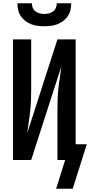

<svg xmlns="http://www.w3.org/2000/svg" viewBox="-20 -975 549 1170"><path d="M250 -815Q230 -815 209.5 -817.5Q189 -820 170 -827.5Q151 -835 134.5 -847.5Q118 -860 106.5 -877Q95 -894 90.5 -914.5Q86 -935 86 -955H174Q174 -941 179.5 -927.5Q185 -914 196.5 -905.5Q208 -897 222 -893.5Q236 -890 250 -890Q264 -890 278 -893.5Q292 -897 303.5 -905.5Q315 -914 320.5 -927.5Q326 -941 326 -955H414Q414 -935 409.5 -914.5Q405 -894 393.5 -877Q382 -860 365.5 -847.5Q349 -835 330 -827.5Q311 -820 290.5 -817.5Q270 -815 250 -815ZM423 175H322L377 0H330V-294Q330 -329 331 -363.5Q332 -398 335.5 -432.5Q339 -467 344.5 -501.5Q350 -536 354 -571L170 0H59V-735H170V-441Q170 -406 169 -371.5Q168 -337 164.5 -302.5Q161 -268 155.5 -233.5Q150 -199 146 -164L330 -735H441V-96H509Z"/></svg>

Font: Iosevka SS04
Style: Bold
Weight: 700
Monospace: yes
Designer: Belleve Invis
Foundry: Belleve Invis
Version: Version 19.0.0; ttfautohint (v1.8.4)